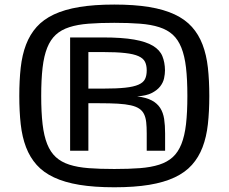

<svg xmlns="http://www.w3.org/2000/svg" viewBox="-20 -832 978 821"><path d="M686 -261.7Q686 -295.9 681.9 -323.2Q677.7 -350.6 665 -370.4Q652.3 -390.1 628.9 -402.6Q605.5 -415 566.4 -419.9Q605.5 -422.4 628.9 -434.3Q652.3 -446.3 665 -462.6Q677.7 -479 681.6 -497.3Q685.5 -515.6 685.5 -531.2Q685.1 -565.4 674.3 -591.8Q663.6 -618.2 634.3 -636Q605 -653.8 553.5 -662.8Q502 -671.9 419.9 -671.9H279.8V-187.5H357.9V-390.6H404.3Q450.7 -390.6 483.9 -388.7Q517.1 -386.7 539.6 -381.6Q562 -376.5 575.4 -367.4Q588.9 -358.4 595.9 -344Q603 -329.6 605.2 -309.3Q607.4 -289.1 607.4 -261.7V-187.5H686ZM357.9 -609.4H419.9Q478.5 -609.4 515.1 -605.2Q551.8 -601.1 572.3 -591.8Q592.8 -582.5 600.1 -567.6Q607.4 -552.7 607.4 -531.2Q607.4 -508.8 600.1 -493.9Q592.8 -479 572.3 -470Q551.8 -460.9 515.1 -457Q478.5 -453.1 419.9 -453.1H357.9ZM468.8 -812.5Q382.8 -812.5 319.3 -802Q255.9 -791.5 210.7 -770.3Q165.5 -749 136.7 -716.8Q107.9 -684.6 91.3 -641.1Q74.7 -597.7 68.6 -543Q62.5 -488.3 62.5 -421.9Q62.5 -355.5 68.6 -300.8Q74.7 -246.1 91.3 -202.6Q107.9 -159.2 136.7 -127Q165.5 -94.7 210.7 -73.5Q255.9 -52.2 319.3 -41.7Q382.8 -31.2 468.8 -31.2Q554.7 -31.2 618.2 -41.7Q681.6 -52.2 726.8 -73.5Q772 -94.7 800.8 -127Q829.6 -159.2 846.2 -202.6Q862.8 -246.1 868.9 -300.8Q875 -355.5 875 -421.9Q875 -488.3 868.9 -543Q862.8 -597.7 846.2 -641.1Q829.6 -684.6 800.8 -716.8Q772 -749 726.8 -770.3Q681.6 -791.5 618.2 -802Q554.7 -812.5 468.8 -812.5ZM468.8 -109.4Q406.2 -109.4 358.9 -113Q311.5 -116.7 276.6 -127.9Q241.7 -139.2 218.8 -160.2Q195.8 -181.2 181.9 -215.8Q168 -250.5 162.1 -301Q156.2 -351.6 156.2 -421.9Q156.2 -492.2 162.1 -542.7Q168 -593.3 181.9 -627.9Q195.8 -662.6 218.8 -683.6Q241.7 -704.6 276.6 -715.8Q311.5 -727.1 358.9 -730.7Q406.2 -734.4 468.8 -734.4Q531.2 -734.4 578.6 -730.7Q626 -727.1 660.9 -715.8Q695.8 -704.6 718.8 -683.6Q741.7 -662.6 755.6 -627.9Q769.5 -593.3 775.4 -542.7Q781.2 -492.2 781.2 -421.9Q781.2 -351.6 775.4 -301Q769.5 -250.5 755.6 -215.8Q741.7 -181.2 718.8 -160.2Q695.8 -139.2 660.9 -127.9Q626 -116.7 578.6 -113Q531.2 -109.4 468.8 -109.4Z"/></svg>

Font: Michroma
Style: Regular
Weight: 400
Version: Version 1.000